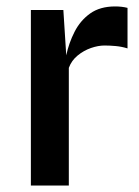

<svg xmlns="http://www.w3.org/2000/svg" viewBox="-20 -577 433 597"><path d="M76 0V-546H177L186 -405Q194 -443 211.8 -478Q229.5 -513 260.2 -535Q291 -557 338 -557Q359 -557 376.5 -552.5V-426.5Q359 -432 340 -433.8Q321 -435.5 305 -435.5Q285.5 -435.5 263 -427.8Q240.5 -420 221.5 -404.5Q202.5 -389 194 -366V0Z"/></svg>

Font: Spline Sans Medium
Style: Regular
Weight: 500
Designer: Eben Sorkin, Mirko Velimirovic
Foundry: Sorkin Type
Version: Version 1.000; ttfautohint (v1.8.3)